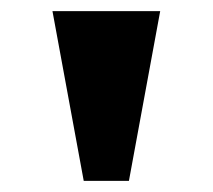

<svg xmlns="http://www.w3.org/2000/svg" viewBox="-20 -734 381 344"><path d="M130 -410 74 -714H267L211 -410Z"/></svg>

Font: Noto Serif Black
Style: Regular
Weight: 900
Designer: Monotype Design Team
Foundry: Monotype Imaging Inc.
Version: Version 2.014; ttfautohint (v1.8.4.7-5d5b)